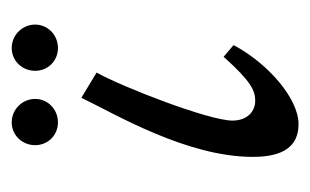

<svg xmlns="http://www.w3.org/2000/svg" viewBox="-121 -410 530 328"><g transform="rotate(-90 144.0 -246.0)"><path d="M211 -129C169 -82 153 -75 136 -75C118 -75 102 -88 102 -114C102 -154 159 -301 184 -346L141 -372C113 -314 40 -192 40 -79C40 -27 58 -1 96 -1C139 -1 199 -52 231 -112ZM60 -451C60 -429 77 -412 99 -412C121 -412 139 -429 139 -451C139 -473 121 -491 99 -491C77 -491 60 -473 60 -451ZM187 -451C187 -429 204 -412 226 -412C248 -412 266 -429 266 -451C266 -473 248 -491 226 -491C204 -491 187 -473 187 -451Z"/></g></svg>

Font: Marck Script
Style: Regular
Weight: 400
Designer: Denis Masharov, Marck Fogel
Foundry: Denis Masharov
Version: Version 1.002